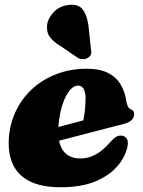

<svg xmlns="http://www.w3.org/2000/svg" viewBox="-20 -775 602 810"><path d="M118.5 -210.5Q118.5 -210.5 135.2 -215Q152 -219.5 178.8 -226.5Q205.5 -233.5 236.2 -241.8Q267 -250 296.5 -257.8Q326 -265.5 347 -271.5L327 -249.5Q333 -269.5 336.8 -297.2Q340.5 -325 341 -359Q341 -385 333.2 -399.5Q325.5 -414 309.5 -414Q296 -414 283 -402.8Q270 -391.5 258.8 -370.2Q247.5 -349 239.2 -318.8Q231 -288.5 227 -250Q220.5 -179.5 244 -143Q267.5 -106.5 319 -106.5Q344.5 -106.5 366 -115Q387.5 -123.5 406.5 -138.2Q425.5 -153 442 -172Q458 -190.5 468.5 -197Q479 -203.5 491.5 -203Q506 -202.5 514.8 -189.8Q523.5 -177 516 -149Q505 -106.5 470.8 -69Q436.5 -31.5 378.5 -8.2Q320.5 15 236.5 15Q153.5 15 103 -11.5Q52.5 -38 32.2 -86.5Q12 -135 18 -201Q24 -261.5 50.2 -313.2Q76.5 -365 120 -403.5Q163.5 -442 221 -463.5Q278.5 -485 346.5 -485Q401.5 -485 436.2 -467Q471 -449 489.2 -418.2Q507.5 -387.5 513 -348Q515 -336.5 519 -327.2Q523 -318 530 -315Q537.5 -312 541.8 -307Q546 -302 546 -293Q546 -280.5 536.2 -269.5Q526.5 -258.5 500 -251.5Q476 -245.5 439.2 -236Q402.5 -226.5 360 -215.5Q317.5 -204.5 275.8 -193.5Q234 -182.5 199.5 -173.8Q165 -165 144.2 -159.5Q123.5 -154 123.5 -154ZM353 -668.5 363.5 -569Q366 -559 364.8 -549.8Q363.5 -540.5 353 -532.5Q344 -526 332 -525.5Q320 -525 310.5 -529.5L235 -581Q203 -600 189 -620.8Q175 -641.5 179 -672Q183 -699.5 207.5 -724.8Q232 -750 269.5 -754Q310 -759.5 328.5 -735.5Q347 -711.5 353 -668.5Z"/></svg>

Font: Fraunces Wonky
Style: Italic
Weight: 900
Italic angle: -16°
Version: Version 1.000;[b76b70a41]